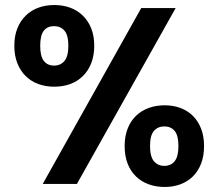

<svg xmlns="http://www.w3.org/2000/svg" viewBox="-20 -732 869 764"><path d="M37 -550Q37 -589 49 -619Q61 -649 82.5 -670Q104 -691 133 -701.5Q162 -712 196 -712Q230 -712 259 -701.5Q288 -691 309.5 -670Q331 -649 343 -619Q355 -589 355 -550Q355 -511 343 -480.5Q331 -450 309.5 -429Q288 -408 259 -397.5Q230 -387 196 -387Q162 -387 133 -397.5Q104 -408 82.5 -429Q61 -450 49 -480.5Q37 -511 37 -550ZM195 -628Q169 -628 154.5 -610Q140 -592 140 -550Q140 -508 154.5 -489.5Q169 -471 195 -471Q221 -471 236.5 -489.5Q252 -508 252 -550Q252 -592 236.5 -610Q221 -628 195 -628ZM542 -700H679L286 0H150ZM476 -151Q476 -190 488 -220.5Q500 -251 521.5 -271.5Q543 -292 572 -302.5Q601 -313 635 -313Q669 -313 697.5 -302.5Q726 -292 747 -271.5Q768 -251 780 -220.5Q792 -190 792 -151Q792 -111 780 -80.5Q768 -50 747 -29.5Q726 -9 697.5 1.5Q669 12 635 12Q601 12 572 1.5Q543 -9 521.5 -29.5Q500 -50 488 -80.5Q476 -111 476 -151ZM634 -229Q608 -229 592.5 -211Q577 -193 577 -151Q577 -109 592.5 -90.5Q608 -72 634 -72Q660 -72 675 -90.5Q690 -109 690 -151Q690 -193 675 -211Q660 -229 634 -229Z"/></svg>

Font: SVN-Poppins SemiBold
Style: Regular
Weight: 600
Designer: Ninad Kale (Devanagari), Jonny Pinhorn (Latin)
Foundry: Indian Type Foundry
Version: Version 3.002 2017